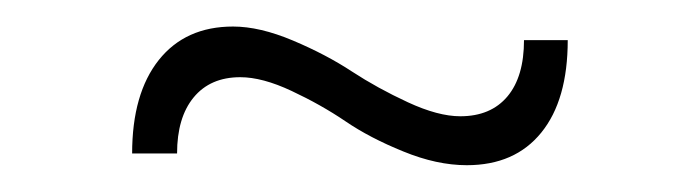

<svg xmlns="http://www.w3.org/2000/svg" viewBox="-20 -389 524 144"><path d="M79.1 -273.9Q79.1 -318.8 99.1 -344Q119.1 -369.1 154.8 -369.1Q174.8 -369.1 199.7 -358.6Q224.6 -348.1 243.9 -335.4Q263.2 -322.8 285.9 -312.3Q308.6 -301.8 325.2 -301.8Q348.1 -301.8 360.6 -316.7Q373 -331.5 373 -358.9H405.8Q405.8 -314 386 -289.6Q366.2 -265.1 330.1 -265.1Q307.6 -265.1 282.5 -275.4Q257.3 -285.6 239 -298.1Q220.7 -310.5 198.7 -320.8Q176.8 -331.1 160.2 -331.1Q137.7 -331.1 125.2 -315.9Q112.8 -300.8 112.8 -273.9Z"/></svg>

Font: Trueno UltraLight
Style: Regular
Weight: 250
Designer: Julieta Ulanovsky
Foundry: Julieta Ulanovsky
Version: Version 3.001b | FøM Fix